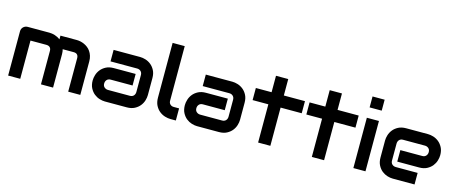

<svg xmlns="http://www.w3.org/2000/svg" viewBox="-45 -1348 4611 1945"><g transform="rotate(15 2261.0 -375.5)"><path d="M530.8 0H403.8V-350.1Q403.8 -375 390.6 -387.9Q377.4 -400.9 351.6 -400.9H186.5V0H59.6V-464.8Q59.6 -478 64.5 -489.5Q69.3 -501 78.1 -509.5Q86.9 -518.1 98.6 -522.9Q110.4 -527.8 123.5 -527.8H352.5Q378.9 -527.8 409.2 -518.6Q439.5 -509.3 466.8 -488.8V-527.8H638.7Q656.7 -527.8 676.8 -523.7Q696.8 -519.5 716.6 -510.7Q736.3 -502 754.4 -488Q772.5 -474.1 786.1 -454.3Q799.8 -434.6 808.1 -408.7Q816.4 -382.8 816.4 -350.1V0H689.5V-350.1Q689.5 -375 677 -387.9Q664.6 -400.9 638.7 -400.9H524.4Q530.8 -377.4 530.8 -350.1Z M1478 -174.8Q1478 -148.4 1468.8 -117.9Q1459.5 -87.4 1438.7 -61.3Q1418 -35.2 1384.5 -17.6Q1351.1 0 1303.2 0H1074.2Q1047.9 0 1017.3 -9.3Q986.8 -18.6 960.7 -39.3Q934.6 -60.1 917 -93.5Q899.4 -127 899.4 -174.8Q899.4 -201.2 908.7 -231.9Q918 -262.7 938.7 -288.8Q959.5 -314.9 992.9 -332.5Q1026.4 -350.1 1074.2 -350.1H1303.2V-229H1074.2Q1048.3 -229 1034.2 -213.1Q1020 -197.3 1020 -173.8Q1020 -148.9 1036.4 -135Q1052.7 -121.1 1075.2 -121.1H1303.2Q1329.1 -121.1 1343.3 -136.7Q1357.4 -152.3 1357.4 -175.8V-353Q1357.4 -377.9 1342 -392.6Q1326.7 -407.2 1303.2 -407.2H1024.4V-527.8H1303.2Q1329.6 -527.8 1360.1 -518.6Q1390.6 -509.3 1416.7 -488.5Q1442.9 -467.8 1460.4 -434.3Q1478 -400.9 1478 -353Z M1818.4 0H1761.7Q1734.4 0 1703.4 -9.3Q1672.4 -18.6 1645.5 -39.8Q1618.7 -61 1601.1 -95Q1583.5 -128.9 1583.5 -178.2V-751H1710.4V-178.2Q1710.4 -154.8 1725.1 -140.9Q1739.7 -127 1761.7 -127H1818.4Z M2444.8 -174.8Q2444.8 -148.4 2435.5 -117.9Q2426.3 -87.4 2405.5 -61.3Q2384.8 -35.2 2351.3 -17.6Q2317.9 0 2270 0H2041Q2014.6 0 1984.1 -9.3Q1953.6 -18.6 1927.5 -39.3Q1901.4 -60.1 1883.8 -93.5Q1866.2 -127 1866.2 -174.8Q1866.2 -201.2 1875.5 -231.9Q1884.8 -262.7 1905.5 -288.8Q1926.3 -314.9 1959.7 -332.5Q1993.2 -350.1 2041 -350.1H2270V-229H2041Q2015.1 -229 2001 -213.1Q1986.8 -197.3 1986.8 -173.8Q1986.8 -148.9 2003.2 -135Q2019.5 -121.1 2042 -121.1H2270Q2295.9 -121.1 2310.1 -136.7Q2324.2 -152.3 2324.2 -175.8V-353Q2324.2 -377.9 2308.8 -392.6Q2293.5 -407.2 2270 -407.2H1991.2V-527.8H2270Q2296.4 -527.8 2326.9 -518.6Q2357.4 -509.3 2383.5 -488.5Q2409.7 -467.8 2427.2 -434.3Q2444.8 -400.9 2444.8 -353Z M3031.2 -400.9H2809.6V0H2681.2V-400.9H2516.1V-527.8H2681.2V-700.2H2809.6V-527.8H3031.2Z M3594.7 -400.9H3373V0H3244.6V-400.9H3079.6V-527.8H3244.6V-700.2H3373V-527.8H3594.7Z M3807.1 -636.2H3680.2V-751H3807.1ZM3807.1 0H3680.2V-527.8H3807.1Z M4496.6 -353Q4496.6 -326.7 4487.3 -296.1Q4478 -265.6 4457.3 -239.5Q4436.5 -213.4 4403.1 -195.8Q4369.6 -178.2 4321.8 -178.2H4092.8V-298.8H4321.8Q4347.7 -298.8 4361.8 -314.7Q4376 -330.6 4376 -354Q4376 -378.9 4360.1 -393.1Q4344.2 -407.2 4321.8 -407.2H4092.8Q4066.9 -407.2 4052.7 -391.4Q4038.6 -375.5 4038.6 -352.1V-174.8Q4038.6 -149.4 4054.4 -135.3Q4070.3 -121.1 4093.8 -121.1H4321.8V0H4092.8Q4066.4 0 4035.9 -9.3Q4005.4 -18.6 3979.2 -39.3Q3953.1 -60.1 3935.5 -93.5Q3918 -127 3918 -174.8V-353Q3918 -379.4 3927.2 -409.9Q3936.5 -440.4 3957.3 -466.6Q3978 -492.7 4011.5 -510.3Q4044.9 -527.8 4092.8 -527.8H4321.8Q4348.1 -527.8 4378.7 -518.6Q4409.2 -509.3 4435.3 -488.5Q4461.4 -467.8 4479 -434.3Q4496.6 -400.9 4496.6 -353Z"/></g></svg>

Font: Audiowide
Style: Regular
Weight: 400
Designer: Astigmatic (AOETI)
Foundry: Astigmatic (AOETI)
Version: Version 1.002